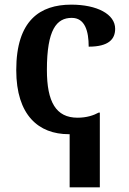

<svg xmlns="http://www.w3.org/2000/svg" viewBox="-20 -568 554 827"><path d="M280 239H410V-83H405C383 -71 353 -61 314 -61C221 -61 182 -129 182 -267C182 -441 224 -491 289 -491C346 -491 362 -434 362 -367C449 -367 476 -400 476 -444C476 -507 398 -548 287 -548C153 -548 50 -481 50 -266C50 -71 147 10 276 10H280Z"/></svg>

Font: Noto Serif SemiBold
Style: Regular
Weight: 600
Designer: Monotype Design Team
Foundry: Monotype Imaging Inc.
Version: Version 2.013